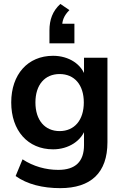

<svg xmlns="http://www.w3.org/2000/svg" viewBox="-20 -774 632 980"><path d="M287.3 186.3C444.1 186.3 528.4 107.8 528.4 -48V-479.4H408.8V-380.4H416.7C398 -446.1 331.4 -489.2 251 -489.2C121.6 -489.2 37.3 -394.1 37.3 -251C37.3 -107.8 121.6 -11.8 251 -11.8C329.4 -11.8 398 -54.9 417.6 -121.6H408.8V-33.3C408.8 51 364.7 93.1 277.5 93.1C214.7 93.1 150 75.5 95.1 39.2L59.8 124.5C118.6 166.7 198 186.3 287.3 186.3ZM284.3 -104.9C208.8 -104.9 160.8 -160.8 160.8 -251C160.8 -341.2 208.8 -396.1 284.3 -396.1C359.8 -396.1 407.8 -341.2 407.8 -251C407.8 -160.8 359.8 -104.9 284.3 -104.9ZM232.4 -618.6V-552.9H359.8V-652.9H270.6L297.1 -638.2C297.1 -668.6 305.9 -694.1 334.3 -722.5L288.2 -753.9C248 -717.6 232.4 -672.5 232.4 -618.6Z"/></svg>

Font: LL Pando Sans
Style: Bold
Weight: 700
Designer: Joshua Smith
Foundry: Joshua Smith
Version: Version 1.000;Glyphs 3.2.1 (3258)